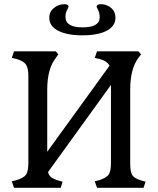

<svg xmlns="http://www.w3.org/2000/svg" viewBox="-20 -895 754 915"><path d="M530.3 -810.5Q530.3 -839.8 509.3 -857.4Q488.3 -875 460 -875Q440.4 -875 440.4 -862.3Q440.4 -861.3 447.8 -846.7Q455.1 -832 455.1 -812.5Q455.1 -764.6 373 -764.6Q292 -764.6 292 -814.5Q292 -833 299.3 -846.7Q306.6 -860.4 306.6 -862.3Q306.6 -875 288.1 -875Q258.8 -875 236.8 -856.9Q214.8 -838.9 214.8 -810.5Q214.8 -770.5 257.3 -748.5Q299.8 -726.6 373 -726.6Q446.3 -726.6 488.3 -748.5Q530.3 -770.5 530.3 -810.5ZM269.5 0 278.3 -29.3 259.8 -34.2Q236.3 -41 224.6 -49.8Q212.9 -58.6 209 -75.2L508.8 -490.2V-120.1Q508.8 -78.1 497.6 -62.5Q486.3 -46.9 452.1 -36.1L431.6 -31.2L442.4 0H664.1L673.8 -29.3L655.3 -34.2Q622.1 -43.9 611.3 -59.1Q600.6 -74.2 600.6 -114.3V-468.8Q600.6 -567.4 639.6 -619.1L652.3 -635.7L639.6 -650.4H442.4L431.6 -619.1L452.1 -614.3Q489.3 -605.5 502 -582L205.1 -171.9V-468.8Q205.1 -566.4 246.1 -619.1L257.8 -635.7L246.1 -650.4H46.9L36.1 -619.1L57.6 -614.3Q91.8 -604.5 103.5 -587.9Q115.2 -571.3 115.2 -530.3V-120.1Q115.2 -78.1 104 -62.5Q92.8 -46.9 57.6 -36.1L36.1 -31.2L46.9 0Z"/></svg>

Font: Kurale
Style: Regular
Weight: 400
Version: 1.0; ttfautohint (v1.3)